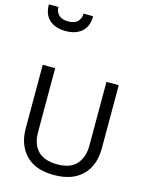

<svg xmlns="http://www.w3.org/2000/svg" viewBox="-160 -1233 1051 1342"><g transform="rotate(15 365.5 -561.5)"><path d="M640 -252Q640 -178 610 -118.5Q580 -59 518.5 -24.5Q457 10 362 10Q229 10 159.5 -62.5Q90 -135 90 -254V-714H180V-251Q180 -164 226.5 -116Q273 -68 367 -68Q464 -68 507.5 -119.5Q551 -171 551 -252V-714H640ZM182 -983Q109 -983 65.5 -1021Q22 -1059 22 -1133H91Q91 -1099 113.5 -1076Q136 -1053 182 -1053Q229 -1053 251 -1076Q273 -1099 273 -1133H342Q342 -1059 299 -1021Q256 -983 182 -983Z"/></g></svg>

Font: Noto Sans Tifinagh Tawellemmet
Style: Regular
Weight: 400
Designer: JamraPatel
Foundry: JamraPatel LLC
Version: Version 2.006; ttfautohint (v1.8.4.7-5d5b)